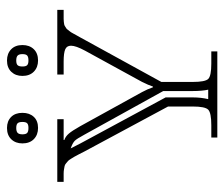

<svg xmlns="http://www.w3.org/2000/svg" viewBox="-66 -572 638 546"><g transform="rotate(-90 253.0 -299.0)"><path d="M167 -390.1 264.2 -213.9Q272.5 -198.7 277.8 -183.1H279.8Q284.2 -196.3 293 -213.9L381.8 -376Q396 -402.3 396 -416Q396 -428.2 385.5 -432.6Q375 -437 351.1 -437H314V-455.1H498V-437H472.2Q467.8 -437 463.9 -436.5Q460 -436 457 -435.5Q454.1 -435.1 450.9 -432.9Q447.8 -430.7 445.8 -429.7Q443.8 -428.7 440.9 -424.6Q438 -420.4 436.3 -418.7Q434.6 -417 431.2 -410.6Q427.7 -404.3 426 -401.1Q424.3 -397.9 419.4 -389.4Q414.6 -380.9 412.1 -376L293 -159.2V-69.8Q293 -34.7 301.5 -25.9Q310.1 -17.1 345.2 -17.1H379.9V0H134.8V-17.1H169.9Q205.1 -17.1 214.1 -25.9Q223.1 -34.7 223.1 -69.8V-140.1L95.2 -377.9Q92.8 -382.8 87.4 -393.3Q82 -403.8 80.3 -406.5Q78.6 -409.2 74.5 -416Q70.3 -422.9 68.1 -424.6Q65.9 -426.3 61.8 -429.9Q57.6 -433.6 53.7 -434.3Q49.8 -435.1 44.4 -436Q39.1 -437 32.2 -437H8.8V-455.1H187V-437H127.9V-435.1Q138.2 -431.6 146.2 -422.1Q154.3 -412.6 167 -390.1ZM143.1 -377.9Q131.3 -399.9 125.5 -405.5Q119.6 -411.1 107.9 -415.5Q105.5 -416.5 104 -417L118.2 -389.2L249 -147V-69.8Q249 -46.4 244.1 -25.9H271Q267.1 -43.5 267.1 -69.8V-153.8ZM162.1 -537.1Q171.9 -537.1 175.5 -540.8Q179.2 -544.4 179.2 -554.2Q179.2 -564 175.5 -567.9Q171.9 -571.8 162.1 -571.8Q152.3 -571.8 148.2 -567.9Q144 -564 144 -554.2Q144 -544.4 147.9 -540.8Q151.9 -537.1 162.1 -537.1ZM354 -537.1Q364.3 -537.1 368.2 -540.8Q372.1 -544.4 372.1 -554.2Q372.1 -564 367.9 -567.9Q363.8 -571.8 354 -571.8Q344.2 -571.8 340.6 -567.9Q336.9 -564 336.9 -554.2Q336.9 -544.4 340.6 -540.8Q344.2 -537.1 354 -537.1ZM162.1 -598.1Q181.6 -598.1 193.4 -586.4Q205.1 -574.7 205.1 -554.2Q205.1 -534.2 193.8 -522Q182.6 -509.8 162.1 -509.8Q142.6 -509.8 130.4 -521.7Q118.2 -533.7 118.2 -554.2Q118.2 -573.7 129.9 -585.9Q141.6 -598.1 162.1 -598.1ZM354 -598.1Q373.5 -598.1 385.7 -586.4Q397.9 -574.7 397.9 -554.2Q397.9 -534.2 386.2 -522Q374.5 -509.8 354 -509.8Q334.5 -509.8 322.3 -521.7Q310.1 -533.7 310.1 -554.2Q310.1 -573.7 321.8 -585.9Q333.5 -598.1 354 -598.1Z"/></g></svg>

Font: FoglihtenNo01
Style: Regular
Weight: 500
Version: Version 0.61